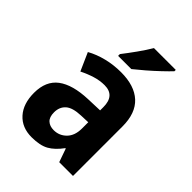

<svg xmlns="http://www.w3.org/2000/svg" viewBox="-222 -876 996 996"><g transform="rotate(45 276.5 -378.0)"><path d="M281 -557Q380 -557 432.5 -508.5Q485 -460 485 -363V0H384L358 -74H355Q323 -30 287.5 -10Q252 10 191 10Q120 10 78.5 -36Q37 -82 37 -162Q37 -249 93 -291Q149 -333 259 -337L344 -340V-364Q344 -449 268 -449Q234 -449 199.5 -438.5Q165 -428 129 -410L85 -509Q126 -532 176.5 -544.5Q227 -557 281 -557ZM293 -251Q233 -249 207.5 -226Q182 -203 182 -164Q182 -129 199.5 -113Q217 -97 246 -97Q287 -97 315.5 -126Q344 -155 344 -207V-253ZM473 -756Q456 -738 426 -709.5Q396 -681 363.5 -653Q331 -625 307 -606H210V-619Q235 -651 264 -691.5Q293 -732 313 -766H473Z"/></g></svg>

Font: Noto Sans Arabic SemCond
Style: Bold
Weight: 700
Width: 4
Designer: Monotype Design Team, Nadine Chahine, Nizar Qandah and Khaled Hosny
Foundry: Monotype Imaging Inc.
Version: Version 2.012; ttfautohint (v1.8.4.7-5d5b)